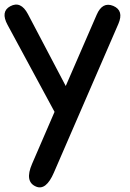

<svg xmlns="http://www.w3.org/2000/svg" viewBox="-21 -528 562 830"><path d="M468.8 -502.4Q515.6 -482.4 490.7 -424.8L211.9 218.3Q178.2 296.4 135.3 278.8Q84 257.8 117.7 180.2L214.8 -44.4L11.7 -420.4Q-19.5 -478 23.4 -501Q68.8 -525.4 99.6 -467.3L263.2 -156.2L397 -464.4Q421.9 -522 468.8 -502.4Z"/></svg>

Font: Comic Relief LRS
Style: Regular
Weight: 400
Designer: Jeff Davis
Foundry: Loudifier
Version: Version 1.0